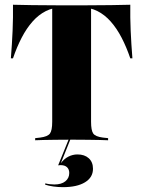

<svg xmlns="http://www.w3.org/2000/svg" viewBox="-20 -591 604 809"><path d="M269.4 -2.4Q238.7 -2.4 212.1 -2Q185.5 -1.6 164.1 -1.2Q142.7 -0.8 128.2 0V-8.9L149.2 -11.3Q180.6 -15.3 190.3 -28.2Q200 -41.1 200 -78.2V-201.6H363.7V-78.2Q363.7 -41.1 373 -28.2Q382.3 -15.3 413.7 -11.3L435.5 -8.9V0Q421 -0.8 399.6 -1.2Q378.2 -1.6 351.6 -2Q325 -2.4 294.4 -2.4H281.5ZM238.7 -559.7Q204 -559.7 173.4 -544.4Q142.7 -529 117.3 -500.4Q91.9 -471.8 71.4 -432.3Q50.8 -392.7 34.7 -345.2H25.8Q30.6 -404.8 33.1 -461.7Q35.5 -518.5 34.7 -571Q67.7 -570.2 116.1 -569.4Q164.5 -568.5 237.1 -568.5H326.6Q400 -568.5 448 -569.4Q496 -570.2 529 -571Q528.2 -518.5 530.6 -461.7Q533.1 -404.8 537.9 -345.2H529Q512.9 -392.7 492.3 -432.3Q471.8 -471.8 446.4 -500.4Q421 -529 390.3 -544.4Q359.7 -559.7 325 -559.7ZM200 -201.6V-562.9H363.7V-201.6ZM245.2 197.6Q225 197.6 204.8 194.8Q184.7 191.9 170.2 187.1L171 181.5Q179 183.9 189.9 185.1Q200.8 186.3 208.9 186.3Q238.7 186.3 255.2 173Q271.8 159.7 271.8 137.9Q271.8 122.6 262.5 113.7Q253.2 104.8 235.5 104.8Q233.1 104.8 229.8 105.2Q226.6 105.6 225 105.6L273.4 -13.7H280.6L236.3 96.8Q250 78.2 268.1 69Q286.3 59.7 306.5 59.7Q336.3 59.7 354 75.8Q371.8 91.9 371.8 120.2Q371.8 156.5 338.3 177Q304.8 197.6 245.2 197.6Z"/></svg>

Font: Playfair 144pt SemiCondensed Black
Style: Regular
Weight: 900
Width: 4
Designer: Claus Eggers Sørensen
Foundry: Claus Eggers Sørensen
Version: Version 2.203